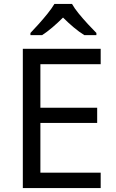

<svg xmlns="http://www.w3.org/2000/svg" viewBox="-20 -964 596 984"><path d="M496 0H97V-714H496V-635H187V-412H478V-334H187V-79H496ZM349 -944Q361 -922 383.5 -894.5Q406 -867 430.5 -840.5Q455 -814 474 -795V-784H412Q386 -800 358 -823.5Q330 -847 303 -874Q276 -847 249 -824Q222 -801 196 -784H136V-795Q155 -815 178.5 -841Q202 -867 224 -894.5Q246 -922 259 -944Z"/></svg>

Font: Noto Sans Manichaean
Style: Regular
Weight: 400
Designer: Monotype Design Team
Foundry: Monotype Imaging Inc.
Version: Version 2.005; ttfautohint (v1.8.4.7-5d5b)